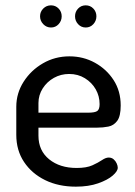

<svg xmlns="http://www.w3.org/2000/svg" viewBox="-20 -691 505 719"><path d="M264 8Q199 8 149 -16.5Q99 -41 70 -84.5Q41 -128 41 -186V-291Q41 -342 68.5 -385Q96 -428 141 -454Q186 -480 240 -480Q292 -480 335.5 -456Q379 -432 405.5 -391Q432 -350 432 -296Q432 -256 419 -238.5Q406 -221 386 -217Q366 -213 344 -213H124V-183Q124 -127 164 -94.5Q204 -62 267 -62Q304 -62 326 -72Q348 -82 362 -91.5Q376 -101 387 -101Q398 -101 405.5 -94.5Q413 -88 417 -79Q421 -70 421 -63Q421 -50 402 -33.5Q383 -17 347.5 -4.5Q312 8 264 8ZM124 -269H309Q336 -269 344.5 -275.5Q353 -282 353 -301Q353 -331 338.5 -356.5Q324 -382 298 -398Q272 -414 239 -414Q208 -414 182 -399.5Q156 -385 140 -360Q124 -335 124 -305ZM301 -588Q284 -588 272.5 -600.5Q261 -613 261 -630Q261 -647 272.5 -659Q284 -671 301 -671Q318 -671 329.5 -659Q341 -647 341 -630Q341 -613 329.5 -600.5Q318 -588 301 -588ZM171 -588Q154 -588 142 -600.5Q130 -613 130 -630Q130 -647 142 -659Q154 -671 171 -671Q188 -671 199.5 -659Q211 -647 211 -630Q211 -613 199.5 -600.5Q188 -588 171 -588Z"/></svg>

Font: Dosis Medium
Style: Regular
Weight: 500
Designer: EdgarTolentino, PabloImpallari, IginoMarini
Foundry: EdgarTolentino, PabloImpallari, IginoMarini
Version: Version 3.001; ttfautohint (v1.8.2)